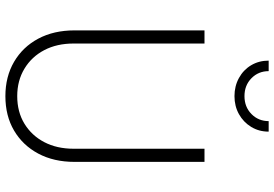

<svg xmlns="http://www.w3.org/2000/svg" viewBox="-176 -854 1041 730"><g transform="rotate(90 345.0 -488.5)"><path d="M345 12Q420 12 476 -21Q532 -54 563.5 -113Q595 -172 595 -251V-745H545V-247Q545 -184 520 -136Q495 -88 450 -60.5Q405 -33 345 -33Q286 -33 240.5 -60.5Q195 -88 170 -136Q145 -184 145 -247V-745H95V-251Q95 -172 126.5 -113Q158 -54 214.5 -21Q271 12 345 12ZM345 -859Q383 -859 413.5 -876Q444 -893 462 -922.5Q480 -952 480 -989H440Q440 -950 413 -923.5Q386 -897 345 -897Q304 -897 277 -923.5Q250 -950 250 -989H210Q210 -952 227.5 -922.5Q245 -893 276 -876Q307 -859 345 -859Z"/></g></svg>

Font: Plus Jakarta Sans ExtraLight
Style: Regular
Weight: 200
Designer: Gumpita Rahayu
Foundry: Tokotype
Version: Version 2.004; ttfautohint (v1.8.3)